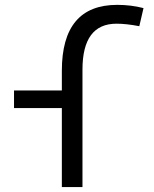

<svg xmlns="http://www.w3.org/2000/svg" viewBox="-20 -762 626 782"><path d="M231.9 0V-321.8H37.1V-393.6H231.9V-473.6Q231.9 -742.2 457.5 -742.2Q513.7 -742.2 564.5 -729L547.4 -655.3Q494.1 -665.5 454.6 -665.5Q315.9 -665.5 315.9 -478.5V0Z"/></svg>

Font: CaskaydiaMono NF SemiLight
Style: Regular
Weight: 350
Designer: Aaron Bell
Foundry: Saja Typeworks
Version: Version 2111.001; ttfautohint (v1.8.4);Nerd Fonts 3.1.1